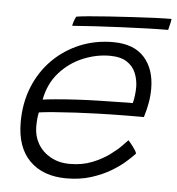

<svg xmlns="http://www.w3.org/2000/svg" viewBox="-48 -685 664 719"><g transform="rotate(5 284.0 -325.5)"><path d="M479.5 -126Q468.5 -114 447 -94.8Q425.5 -75.5 393.8 -56.5Q362 -37.5 320.2 -24.2Q278.5 -11 227.5 -11Q139.5 -11 89.2 -61.2Q39 -111.5 39 -206Q39 -278.5 63.5 -338.8Q88 -399 131.8 -442.8Q175.5 -486.5 233.2 -510.5Q291 -534.5 358 -534.5Q436 -534.5 475.5 -490.5Q515 -446.5 515 -372.5Q515 -346.5 510.5 -320.5Q506 -294.5 497 -265Q493 -265 474.5 -265Q456 -265 429 -264.8Q402 -264.5 372.8 -264Q343.5 -263.5 317.5 -262.5Q282.5 -261.5 240.2 -259.2Q198 -257 160.5 -254Q123 -251 103.5 -248Q98.5 -226.5 98.5 -194Q98.5 -159 115.2 -130Q132 -101 163 -83.5Q194 -66 236 -66Q282 -66 319 -80.8Q356 -95.5 383.2 -115.5Q410.5 -135.5 426.8 -152.5Q443 -169.5 447 -173.5Q449.5 -171 454.2 -165.2Q459 -159.5 464.5 -152.2Q470 -145 474.2 -138.2Q478.5 -131.5 479.5 -126ZM113.5 -297Q129.5 -299.5 162.5 -302.5Q195.5 -305.5 239.2 -308Q283 -310.5 330.5 -311.5Q358.5 -312 385 -312.5Q411.5 -313 430 -313.5Q448.5 -314 451 -313.5Q454.5 -326 456.5 -342.8Q458.5 -359.5 458.5 -375Q458 -402.5 448 -427Q438 -451.5 414.5 -467Q391 -482.5 349.5 -482.5Q299 -482.5 248.8 -461.5Q198.5 -440.5 161.8 -399.2Q125 -358 113.5 -297ZM559 -598Q524 -598 478.2 -596.5Q432.5 -595 382.8 -592.8Q333 -590.5 285.2 -587.8Q237.5 -585 199.5 -582Q201 -590.5 204.5 -600.8Q208 -611 212 -617.5Q226 -620 258.5 -623Q291 -626 333.8 -628.8Q376.5 -631.5 421.5 -634.2Q466.5 -637 505.2 -638.5Q544 -640 568 -640Q568 -636 565.2 -623.5Q562.5 -611 559 -598Z"/></g></svg>

Font: Grandstander Thin ExtraLight
Style: Italic
Weight: 250
Italic angle: -15°
Version: Version 1.200